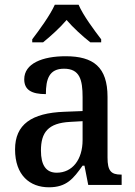

<svg xmlns="http://www.w3.org/2000/svg" viewBox="-20 -786 573 816"><path d="M117 -619V-606H163C195 -632 235 -668 263 -701C291 -668 332 -631 364 -606H410V-619C381 -657 333 -721 314 -766H213C193 -721 146 -657 117 -619ZM188 10C263 10 292 -27 331 -82H339L355 0H497V-44H494C452 -44 437 -60 437 -116V-374C437 -501 377 -547 259 -547C160 -547 83 -516 83 -449C83 -404 114 -386 175 -386C175 -450 189 -494 252 -494C319 -494 331 -447 331 -373V-314L254 -311C114 -306 44 -257 44 -151C44 -41 107 10 188 10ZM221 -52C175 -52 154 -85 154 -146C154 -223 184 -263 278 -268L331 -271V-191C331 -108 288 -52 221 -52Z"/></svg>

Font: Noto Serif Devanagari SemiCondensed Medium
Style: Regular
Weight: 500
Width: 4
Designer: Universal Thirst, Indian Type Foundry and the Monotype Design Team
Foundry: Monotype Imaging Inc.
Version: Version 2.004